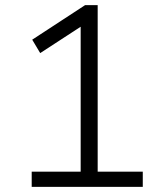

<svg xmlns="http://www.w3.org/2000/svg" viewBox="-20 -725 640 745"><path d="M103 0V-59H293V-651L331 -646L136 -519L105 -571L310 -705H359V-59H534V0Z"/></svg>

Font: Nunito Sans 9pt Light
Style: Regular
Weight: 300
Version: Version 3.101;gftools[0.9.27]